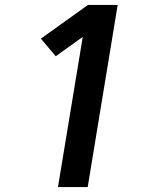

<svg xmlns="http://www.w3.org/2000/svg" viewBox="-20 -755 640 775"><path d="M214 0 314 -606 205 -528 145 -599 335 -735H455L334 0Z"/></svg>

Font: Iosevka Curly Extended
Style: Bold Italic
Weight: 700
Width: 7
Italic angle: -9°
Monospace: yes
Designer: Belleve Invis
Foundry: Belleve Invis
Version: Version 11.1.0; ttfautohint (v1.8.3)